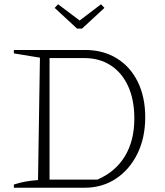

<svg xmlns="http://www.w3.org/2000/svg" viewBox="-20 -879 773 899"><path d="M379 -645Q463 -645 526.5 -606Q590 -567 625 -496Q660 -425 660 -330Q660 -234 623.5 -159.5Q587 -85 523 -42.5Q459 0 376 0H45V-15Q92 -31 158 -36L167 -609L45 -629V-645ZM436 -38Q520 -74 564.5 -147Q609 -220 609 -324Q609 -413 579.5 -476.5Q550 -540 497.5 -573.5Q445 -607 376 -607H212V-38ZM341 -745 236 -842 252 -859 353 -783 453 -859 469 -842 364 -745Z"/></svg>

Font: Piazzolla ExtraLight
Style: Regular
Weight: 200
Designer: Juan Pablo del Peral
Foundry: Huerta Tipografica
Version: Version 1.330